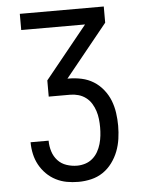

<svg xmlns="http://www.w3.org/2000/svg" viewBox="-53 -777 606 827"><g transform="rotate(-5 250.0 -363.5)"><path d="M253 8Q227 8 202.5 3.5Q178 -1 155.5 -12.5Q133 -24 115 -42Q97 -60 85 -82Q73 -104 67.5 -129Q62 -154 62 -179V-180H140V-179Q140 -156 147 -133.5Q154 -111 169.5 -94Q185 -77 207.5 -69.5Q230 -62 253 -62Q271 -62 288.5 -67.5Q306 -73 320 -85Q334 -97 343 -113Q352 -129 357 -146.5Q362 -164 364 -182Q366 -200 366 -218Q366 -236 364 -254Q362 -272 356.5 -289Q351 -306 341.5 -321.5Q332 -337 317.5 -348Q303 -359 285.5 -364Q268 -369 250 -369H157V-439L340 -665H64V-735H427V-665L244 -439H250Q278 -439 305.5 -433Q333 -427 356.5 -412.5Q380 -398 398 -375.5Q416 -353 426 -327.5Q436 -302 440 -274Q444 -246 444 -218Q444 -190 440 -162Q436 -134 426 -108Q416 -82 399 -59Q382 -36 359 -20.5Q336 -5 308.5 1.5Q281 8 253 8Z"/></g></svg>

Font: Huly
Style: Regular
Weight: 400
Designer: Belleve Invis
Foundry: Belleve Invis
Version: Version 33.2.5; ttfautohint (v1.8.4)